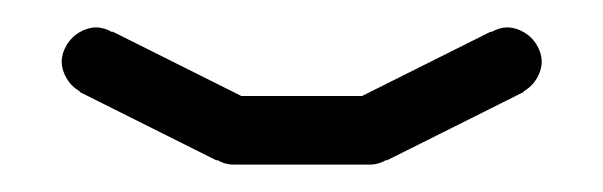

<svg xmlns="http://www.w3.org/2000/svg" viewBox="-20 -105 440 140"><path d="M25 -60Q25 -54 28.5 -48Q32 -42 38 -38.5Q44 -35 50 -35Q56 -35 62 -38.5Q68 -42 71.5 -48Q75 -54 75 -60Q75 -66 71.5 -72Q68 -78 62 -81.5Q56 -85 50 -85Q44 -85 38 -81.5Q32 -78 28.5 -72Q25 -66 25 -60Z M62 -82 38 -38 138 12 162 -32Z M125 -10Q125 -4 128.5 2Q132 8 138 11.5Q144 15 150 15Q156 15 162 11.5Q168 8 171.5 2Q175 -4 175 -10Q175 -16 171.5 -22Q168 -28 162 -31.5Q156 -35 150 -35Q144 -35 138 -31.5Q132 -28 128.5 -22Q125 -16 125 -10Z M150 -35V15H250V-35Z M225 -10Q225 -4 228.5 2Q232 8 238 11.5Q244 15 250 15Q256 15 262 11.5Q268 8 271.5 2Q275 -4 275 -10Q275 -16 271.5 -22Q268 -28 262 -31.5Q256 -35 250 -35Q244 -35 238 -31.5Q232 -28 228.5 -22Q225 -16 225 -10Z M238 -32 262 12 362 -38 338 -82Z M325 -60Q325 -54 328.5 -48Q332 -42 338 -38.5Q344 -35 350 -35Q356 -35 362 -38.5Q368 -42 371.5 -48Q375 -54 375 -60Q375 -66 371.5 -72Q368 -78 362 -81.5Q356 -85 350 -85Q344 -85 338 -81.5Q332 -78 328.5 -72Q325 -66 325 -60Z"/></svg>

Font: Linefont ExtraLight
Style: Regular
Weight: 250
Monospace: yes
Version: Version 3.002;gftools[0.9.33]